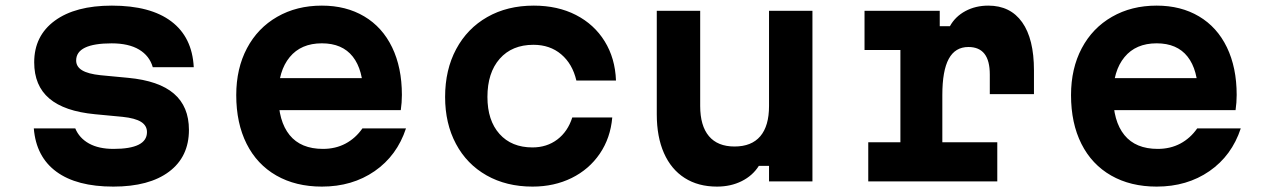

<svg xmlns="http://www.w3.org/2000/svg" viewBox="-20 -652 4540 690"><path d="M387.9 -116.9Q448.1 -116.9 478.2 -132Q508.2 -147.1 508.2 -177.3Q508.2 -200.6 487 -214Q465.7 -227.4 420.5 -232.1L321.4 -241.5Q211.4 -251.9 157.2 -298Q102.9 -344.1 102.9 -428Q102.9 -523.2 176.8 -577.5Q250.8 -631.8 382 -631.8Q520.5 -631.8 595.6 -575.1Q670.7 -518.5 676.3 -410.6H529Q517.3 -451.4 479.9 -473.8Q442.5 -496.2 381.3 -496.2Q317.8 -496.2 285.7 -480.8Q253.7 -465.4 253.7 -434.6Q253.7 -412.5 274.9 -399.5Q296.2 -386.4 341.4 -381.7L440.5 -372.3Q551.1 -361.9 605 -315.5Q659 -269.1 659 -185.2Q659 -88.6 587.5 -35Q516.1 18.6 387.3 18.6Q255.7 18.6 182.8 -34.9Q109.8 -88.3 101.5 -190.6H250.5Q264.9 -155.7 299.8 -136.3Q334.7 -116.9 387.9 -116.9Z M1333.7 -371.2 1285.5 -310.3Q1285.5 -400.7 1247.8 -448.5Q1210.1 -496.3 1136.7 -496.3Q1061.9 -496.3 1021.1 -446.7Q980.3 -397.1 980.3 -310.3Q980.3 -216.4 1020.8 -166.6Q1061.2 -116.9 1140.7 -116.9Q1185.8 -116.9 1221.8 -136Q1257.7 -155.1 1282.5 -190.6H1439Q1406.8 -92.7 1326.4 -37Q1246 18.6 1136.7 18.6Q1042.8 18.6 973.2 -21.2Q903.6 -61 866.3 -135.1Q829 -209.3 829 -310.3Q829 -405.9 867.6 -478.7Q906.2 -551.5 976.2 -591.6Q1046.1 -631.8 1136.7 -631.8Q1223.9 -631.8 1289 -593.1Q1354.1 -554.5 1389.2 -481.9Q1424.3 -409.2 1424.3 -310.9Q1424.3 -283.5 1420.3 -256.1H954.7V-371.2Z M1579.6 -303.6Q1579.6 -401.2 1619.4 -475.5Q1659.2 -549.8 1731.2 -590.8Q1803.1 -631.8 1898.3 -631.8Q1984.3 -631.8 2049.9 -598.1Q2115.5 -564.4 2153.1 -503.5Q2190.7 -442.7 2193.7 -362.7H2051.3Q2037.3 -422.5 1996.9 -456.7Q1956.5 -491 1897 -491Q1820.1 -491 1775.9 -440.9Q1731.7 -390.7 1731.7 -303.6Q1731.7 -219.1 1775.1 -170.6Q1818.4 -122.2 1893.6 -122.2Q1945.2 -122.2 1982.9 -150.7Q2020.6 -179.3 2036.6 -229.8H2180.3Q2173.9 -156.1 2135.5 -99.7Q2097.1 -43.3 2034.3 -12.3Q1971.5 18.6 1893.8 18.6Q1799.9 18.6 1728.7 -21.7Q1657.5 -62 1618.6 -135Q1579.6 -208 1579.6 -303.6Z M2899.7 0H2743.7V-55.9H2707.1Q2684.8 -20.6 2645.4 -1Q2606.1 18.6 2556.8 18.6Q2489.1 18.6 2440.6 -12.4Q2392 -43.3 2366.1 -101.8Q2340.3 -160.2 2340.3 -241.1V-613.1H2496.3V-271.1Q2496.3 -200 2527.7 -162.7Q2559.1 -125.5 2619.7 -125.5Q2680.8 -125.5 2712.3 -162.4Q2743.7 -199.3 2743.7 -271.1V-613.1H2899.7Z M3357.2 -613.1V-557.9H3393.8Q3412.8 -592.5 3449.4 -612.2Q3486 -631.8 3531.7 -631.8Q3611 -631.8 3653.4 -572Q3695.8 -512.3 3695.8 -399V-313.7H3537.1V-384.3Q3537.1 -434 3518 -458.5Q3498.9 -483.1 3460.2 -483.1Q3412.7 -483.1 3389.6 -440.5Q3366.5 -397.9 3366.5 -310.8V-140.8H3564V0H3100.3V-140.8H3215.8V-472.3H3086.9V-613.1Z M4333.7 -371.2 4285.5 -310.3Q4285.5 -400.7 4247.8 -448.5Q4210.1 -496.3 4136.7 -496.3Q4061.9 -496.3 4021.1 -446.7Q3980.3 -397.1 3980.3 -310.3Q3980.3 -216.4 4020.8 -166.6Q4061.2 -116.9 4140.7 -116.9Q4185.8 -116.9 4221.8 -136Q4257.7 -155.1 4282.5 -190.6H4439Q4406.8 -92.7 4326.4 -37Q4246 18.6 4136.7 18.6Q4042.8 18.6 3973.2 -21.2Q3903.6 -61 3866.3 -135.1Q3829 -209.3 3829 -310.3Q3829 -405.9 3867.6 -478.7Q3906.2 -551.5 3976.2 -591.6Q4046.1 -631.8 4136.7 -631.8Q4223.9 -631.8 4289 -593.1Q4354.1 -554.5 4389.2 -481.9Q4424.3 -409.2 4424.3 -310.9Q4424.3 -283.5 4420.3 -256.1H3954.7V-371.2Z"/></svg>

Font: Martian Mono VF sWd Rg
Style: Regular
Weight: 400
Width: 6
Monospace: yes
Designer: Roman Shamin
Foundry: Evil Martians
Version: Version 1.100